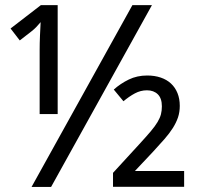

<svg xmlns="http://www.w3.org/2000/svg" viewBox="-20 -734 777 754"><path d="M140.6 -713.9H206.5V-286.1H135.7V-538.1Q135.7 -550.3 136 -564.9Q136.2 -579.6 137 -594.2Q137.7 -608.9 138.4 -622.6Q139.2 -636.2 139.6 -647Q132.8 -638.7 123.5 -628.9Q114.3 -619.1 103.5 -610.8L57.6 -575.2L21.5 -622.1ZM576.7 -713.9 180.7 0H104L500 -713.9ZM703.1 -0.5H423.8V-55.2L525.9 -166.5Q553.7 -196.8 571.3 -217.5Q588.9 -238.3 598.6 -254.6Q608.4 -271 612.1 -285.4Q615.7 -299.8 615.7 -316.4Q615.7 -348.1 599.6 -363.8Q583.5 -379.4 557.1 -379.4Q532.2 -379.4 509.5 -367.2Q486.8 -355 464.8 -336.4L426.8 -382.3Q453.1 -405.8 485.6 -421.6Q518.1 -437.5 558.1 -437.5Q587.4 -437.5 611.1 -429.4Q634.8 -421.4 651.4 -406Q668 -390.6 677 -368.4Q686 -346.2 686 -318.4Q686 -293.9 679 -272.9Q671.9 -252 658.7 -231.2Q645.5 -210.4 626.2 -188.2Q606.9 -166 582 -139.2L509.8 -62.5H703.1Z"/></svg>

Font: Genotype
Style: Regular
Weight: 400
Foundry: Ascender Corporation
Version: Version 1.00